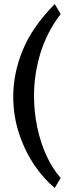

<svg xmlns="http://www.w3.org/2000/svg" viewBox="-20 -801 374 943"><path d="M249 122Q197 80 150 11.5Q103 -57 74 -144Q45 -231 45 -328Q45 -441 92 -555.5Q139 -670 249 -781L278 -732Q210 -643 178.5 -539.5Q147 -436 147 -330Q147 -254 162.5 -178.5Q178 -103 207.5 -38Q237 27 278 73Z"/></svg>

Font: Narnoor
Style: Bold
Weight: 700
Designer: S. Sridhar Murthy
Foundry: SIL International
Version: Version 3.000